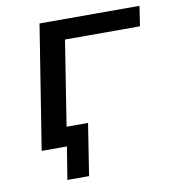

<svg xmlns="http://www.w3.org/2000/svg" viewBox="-73 -555 675 749"><g transform="rotate(-10 264.5 -181.0)"><path d="M134 129 155 0H60L72 -76H252L220 129ZM55 0 133 -491H529L517 -412H220L155 0Z"/></g></svg>

Font: Nunito Sans 10pt SemiExpanded Medium
Style: Italic
Weight: 500
Width: 6
Italic angle: -9°
Designer: Vernon Adams
Foundry: Vernon Adams
Version: Version 3.101;gftools[0.9.27]